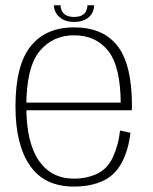

<svg xmlns="http://www.w3.org/2000/svg" viewBox="-20 -701 578 726"><path d="M259.5 4.5V-25.5Q173.5 -25.5 126.5 -94.2Q79.5 -163 79.5 -298.5Q79.5 -445.5 129 -506.5Q178.5 -567.5 260 -567.5Q343 -567.5 389.8 -507.8Q436.5 -448 436.5 -305.5L441.5 -313H72.5V-284H478Q479 -292 479 -300.5Q479 -456.5 424.5 -527Q370 -597.5 260 -597.5Q153 -597.5 95.8 -526Q38.5 -454.5 38.5 -298.5Q38.5 -154 93.2 -74.8Q148 4.5 259.5 4.5ZM259.5 -25.5V4.5Q323 4.5 369.2 -17Q415.5 -38.5 441 -87.2Q466.5 -136 473 -199L434 -207.5Q428 -153 407.5 -108Q387 -63 347.8 -44.2Q308.5 -25.5 259.5 -25.5ZM259.5 -618Q285 -618 302 -626.8Q319 -635.5 327.5 -650Q336 -664.5 336 -681H310.5Q310.5 -670 306 -659.8Q301.5 -649.5 290.2 -643.2Q279 -637 259.5 -637Q241.5 -637 230.2 -643.2Q219 -649.5 214 -659.5Q209 -669.5 209 -681H184Q184 -664.5 193 -650Q202 -635.5 219 -626.8Q236 -618 259.5 -618Z"/></svg>

Font: Anybody UltraCondensed Thin ExtraLight
Style: Regular
Weight: 250
Version: Version 1.111